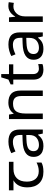

<svg xmlns="http://www.w3.org/2000/svg" viewBox="1148 -1846 709 3044"><g transform="rotate(-90 1502.0 -324.5)"><path d="M301 10Q183 10 118 -57Q53 -124 53 -245Q53 -325 82 -380.5Q111 -436 165 -465H6V-537H458V-465H345Q251 -465 197.5 -411.5Q144 -358 144 -252Q144 -165 187 -114.5Q230 -64 310 -64Q347 -64 381 -73.5Q415 -83 447 -99V-21Q418 -5 383 2.5Q348 10 301 10Z M778 -545Q876 -545 923 -502Q970 -459 970 -365V0H906L889 -76H885Q862 -47 837.5 -27.5Q813 -8 781.5 1Q750 10 705 10Q657 10 618.5 -7Q580 -24 558 -59.5Q536 -95 536 -149Q536 -229 599 -272.5Q662 -316 793 -320L884 -323V-355Q884 -422 855 -448Q826 -474 773 -474Q731 -474 693 -461.5Q655 -449 622 -433L595 -499Q630 -518 678 -531.5Q726 -545 778 -545ZM804 -259Q704 -255 665.5 -227Q627 -199 627 -148Q627 -103 654.5 -82Q682 -61 725 -61Q793 -61 838 -98.5Q883 -136 883 -214V-262Z M1394 -546Q1490 -546 1539 -499.5Q1588 -453 1588 -349V0H1501V-343Q1501 -408 1472 -440Q1443 -472 1381 -472Q1292 -472 1258 -422Q1224 -372 1224 -278V0H1136V-536H1207L1220 -463H1225Q1243 -491 1269.5 -509.5Q1296 -528 1328 -537Q1360 -546 1394 -546Z M1933 -62Q1953 -62 1974 -65.5Q1995 -69 2008 -73V-6Q1994 1 1968 5.5Q1942 10 1918 10Q1876 10 1840.5 -4.5Q1805 -19 1783 -55Q1761 -91 1761 -156V-468H1685V-510L1762 -545L1797 -659H1849V-536H2004V-468H1849V-158Q1849 -109 1872.5 -85.5Q1896 -62 1933 -62Z M2318 -545Q2416 -545 2463 -502Q2510 -459 2510 -365V0H2446L2429 -76H2425Q2402 -47 2377.5 -27.5Q2353 -8 2321.5 1Q2290 10 2245 10Q2197 10 2158.5 -7Q2120 -24 2098 -59.5Q2076 -95 2076 -149Q2076 -229 2139 -272.5Q2202 -316 2333 -320L2424 -323V-355Q2424 -422 2395 -448Q2366 -474 2313 -474Q2271 -474 2233 -461.5Q2195 -449 2162 -433L2135 -499Q2170 -518 2218 -531.5Q2266 -545 2318 -545ZM2344 -259Q2244 -255 2205.5 -227Q2167 -199 2167 -148Q2167 -103 2194.5 -82Q2222 -61 2265 -61Q2333 -61 2378 -98.5Q2423 -136 2423 -214V-262Z M2926 -546Q2941 -546 2958.5 -544.5Q2976 -543 2989 -540L2978 -459Q2965 -462 2949.5 -464Q2934 -466 2920 -466Q2889 -466 2861 -453Q2833 -440 2811 -416.5Q2789 -393 2776.5 -360Q2764 -327 2764 -286V0H2676V-536H2748L2758 -438H2762Q2779 -468 2803 -492.5Q2827 -517 2858 -531.5Q2889 -546 2926 -546Z"/></g></svg>

Font: umalayalam85
Style: Book
Weight: 400
Designer: Jelle Bosma - Monotype Design Team
Foundry: Monotype Imaging Inc.
Version: Version 2.003